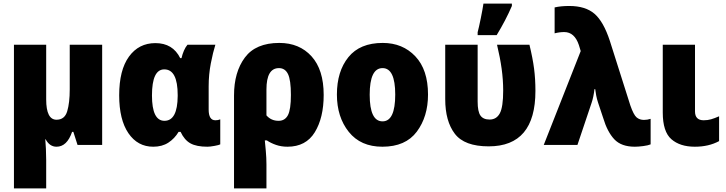

<svg xmlns="http://www.w3.org/2000/svg" viewBox="-20 -800 4008 1060"><path d="M365 -553V-307Q365 -232 351 -185.5Q337 -139 292 -139Q235 -139 235 -251V-553H57V240H235V84Q235 54 233.5 22.5Q232 -9 230 -31H232Q254 10 292 10Q350 10 378 -72H385L408 0H544V-553Z M966 -72H977Q998 -27 1031.5 -8.5Q1065 10 1125 10Q1139 10 1164 5.5Q1189 1 1196 -3V-141Q1184 -136 1169 -136Q1132 -136 1132 -195V-324Q1132 -389 1144 -450.5Q1156 -512 1169 -553H1015Q1004 -540 995.5 -520.5Q987 -501 982 -479H975Q934 -562 838 -562Q746 -562 692 -487.5Q638 -413 638 -274Q638 -139 689 -64.5Q740 10 826 10Q875 10 909.5 -12.5Q944 -35 966 -72ZM819 -273Q819 -417 887 -417Q961 -417 961 -275V-270Q960 -133 888 -133Q819 -133 819 -273Z M1586 -276Q1586 -195 1569.5 -164Q1553 -133 1518 -133Q1477 -133 1451 -163V-306Q1451 -424 1520 -424Q1554 -424 1570 -391Q1586 -358 1586 -276ZM1522 -563Q1392 -563 1332 -482.5Q1272 -402 1272 -273V240H1451V107Q1451 73 1447.5 33.5Q1444 -6 1442 -25H1453Q1475 -10 1504 0Q1533 10 1567 10Q1669 10 1718 -70Q1767 -150 1767 -276Q1767 -415 1700 -489Q1633 -563 1522 -563Z M2093 -563Q1967 -563 1903.5 -484.5Q1840 -406 1840 -278Q1840 -154 1905.5 -72Q1971 10 2091 10Q2219 10 2281 -73Q2343 -156 2343 -278Q2343 -415 2273 -489Q2203 -563 2093 -563ZM2092 -424Q2162 -424 2162 -278Q2162 -130 2092 -130Q2021 -130 2021 -277Q2021 -424 2092 -424Z M2722 -606Q2772 -688 2806 -767V-780H2649Q2645 -752 2634.5 -700Q2624 -648 2617 -622V-606ZM2936 -298Q2936 -364 2928.5 -421.5Q2921 -479 2903 -553H2724Q2741 -482 2749.5 -420.5Q2758 -359 2758 -300Q2758 -209 2739.5 -174.5Q2721 -140 2683 -140Q2648 -140 2632.5 -162Q2617 -184 2617 -239V-553H2438V-253Q2438 -131 2491 -61.5Q2544 8 2678 8Q2936 8 2936 -298Z M3168 0 3246 -232Q3257 -264 3262 -308H3266Q3268 -292 3271.5 -273Q3275 -254 3282 -233L3310 -149Q3333 -72 3371.5 -31Q3410 10 3485 10Q3504 10 3531 6.5Q3558 3 3572 -3V-144Q3554 -138 3535 -138Q3511 -138 3494.5 -152Q3478 -166 3460 -218L3347 -574Q3312 -681 3262 -724Q3212 -767 3123 -767Q3076 -767 3042 -759V-616Q3069 -623 3095 -623Q3152 -623 3176 -551L3186 -518L2982 0Z M3639 -553V-179Q3639 -73 3686.5 -31.5Q3734 10 3816 10Q3893 10 3950 -21V-158Q3925 -147 3906 -141.5Q3887 -136 3865 -136Q3817 -136 3817 -185V-553Z"/></svg>

Font: Noto Sans UI SemiCondensed Black
Style: Regular
Weight: 900
Width: 4
Designer: Monotype Design Team
Foundry: Monotype Imaging Inc.
Version: 1.001